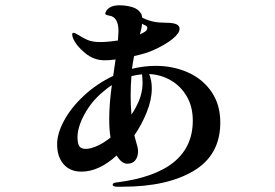

<svg xmlns="http://www.w3.org/2000/svg" viewBox="-20 -634 1040 726"><path d="M813 -171Q813 -48 712.5 12Q612 72 444 72H422Q415 72 410.5 70Q406 68 406 65Q406 57 420 56Q709 20 709 -178Q709 -231 686 -270Q663 -309 625.5 -330.5Q588 -352 544 -354Q554 -330 554 -300Q554 -257 535 -210Q516 -163 488 -122L497 -89Q502 -74 502 -62Q502 -42 492 -28.5Q482 -15 461 -15Q440 -15 421 -46Q354 15 288 15Q245 15 220.5 -13Q196 -41 196 -89Q196 -129 222 -177.5Q248 -226 296.5 -271.5Q345 -317 408 -347L417 -409Q393 -406 375 -406Q335 -406 301.5 -433.5Q268 -461 256 -490Q253 -498 253 -503Q253 -510 258 -510Q263 -510 267 -507Q296 -489 313.5 -482Q331 -475 359 -475Q388 -475 426 -481Q428 -507 428 -516Q428 -570 393 -575Q378 -577 378 -583Q378 -585 380 -589Q392 -614 432 -614Q457 -614 480.5 -607Q504 -600 515 -580L518 -567Q541 -556 561 -552Q581 -548 606 -548Q634 -548 646.5 -542.5Q659 -537 659 -525Q659 -508 631.5 -486Q604 -464 559 -444Q533 -432 487 -422Q481 -390 479 -374Q526 -385 569 -385Q635 -385 691 -360Q747 -335 780 -286.5Q813 -238 813 -171ZM509 -504Q520 -509 528 -514Q537 -520 537 -529Q537 -534 530.5 -537.5Q524 -541 517 -544Q516 -527 509 -504ZM519 -321Q519 -337 517 -353Q495 -351 477 -346Q474 -310 474 -273Q474 -236 477 -201Q488 -216 495 -231Q519 -275 519 -321ZM304 -71Q322 -71 347 -82Q372 -93 398 -114Q393 -142 393 -183Q393 -242 403 -312Q389 -304 365 -283Q325 -249 299 -201Q273 -153 273 -115Q273 -93 279.5 -82Q286 -71 304 -71Z"/></svg>

Font: Shippori Mincho ExtraBold
Style: Regular
Weight: 800
Designer: FONTDASU
Foundry: FONTDASU / Google Inc. / but / Adobe
Version: Version 3.110; ttfautohint (v1.8.3)